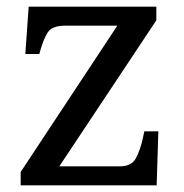

<svg xmlns="http://www.w3.org/2000/svg" viewBox="-20 -556 551 576"><path d="M42 0V-40L332 -479H176Q136 -479 123 -458.5Q110 -438 99 -398L98 -394H56L66 -536H449V-495L158 -57H340Q375 -57 388 -82Q401 -107 408 -139L413 -162H455L450 0Z"/></svg>

Font: Noto Serif Tamil
Style: Italic
Weight: 400
Italic angle: -12°
Designer: Indian Type Foundry, Tom Grace, and the Monotype Design Team
Foundry: Monotype Imaging Inc.
Version: Version 2.003